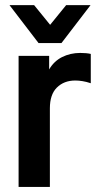

<svg xmlns="http://www.w3.org/2000/svg" viewBox="-20 -741 397 761"><path d="M53.7 -519.5H174.8V-465.8Q193.4 -498 225.6 -514.6Q258.8 -531.2 297.9 -531.2Q323.2 -531.2 339.8 -527.3V-411.1Q322.3 -417 307.1 -419.4Q292 -421.9 278.3 -421.9Q233.4 -421.9 205.1 -393.6Q177.7 -366.2 177.7 -311.5V0H53.7ZM17.6 -720.7H115.2L178.7 -642.6L242.2 -720.7H338.9L223.6 -570.3H132.8Z"/></svg>

Font: Dinish
Style: Bold
Weight: 700
Designer: Bert Driehuis
Foundry: Playbeing
Version: Version 3.006; git-39231f3c-release